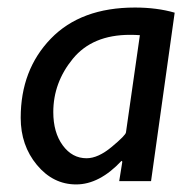

<svg xmlns="http://www.w3.org/2000/svg" viewBox="-20 -483 509 512"><path d="M445.8 -449.2 382.8 0H297.9L306.2 -51.8L304.2 -54.2Q245.1 8.8 183.1 8.8Q121.6 8.8 78.4 -43.2Q35.2 -95.2 35.2 -168.9Q35.2 -296.9 115.5 -379.9Q195.8 -462.9 339.8 -462.9Q398.4 -462.9 445.8 -449.2ZM315.9 -129.9 353 -389.2Q339.4 -390.1 326.7 -390.1Q226.6 -390.1 174.3 -326.4Q122.1 -262.7 122.1 -184.1Q122.1 -129.9 147.2 -95.5Q172.4 -61 210.9 -61Q241.7 -61 278.3 -91.6Q314.9 -122.1 315.9 -129.9Z"/></svg>

Font: Myanmar Pyu Pro
Style: Regular
Weight: 400
Designer: Khon Soe Zaw Thu
Foundry: PaOh Unicode
Version: Version 2.00 April 29, 2017